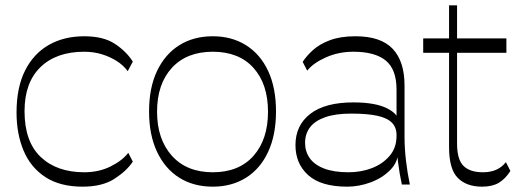

<svg xmlns="http://www.w3.org/2000/svg" viewBox="-20 -692 1944 720"><path d="M290 8Q205 8 150 -28Q95 -64 68.5 -127Q42 -190 42 -270Q42 -364 74 -427.5Q106 -491 163 -523.5Q220 -556 296 -556Q368 -556 411 -527.5Q454 -499 478 -461L459 -425Q443 -447 418 -463Q393 -479 362 -488.5Q331 -498 296 -498Q191 -498 131.5 -440Q72 -382 72 -275Q72 -161 132.5 -103.5Q193 -46 296 -46Q351 -46 395 -68Q439 -90 461 -119L478 -86Q456 -52 410 -22Q364 8 290 8Z M778 8Q706 8 652.5 -25.5Q599 -59 569 -122.5Q539 -186 539 -274Q539 -363 569 -426Q599 -489 652.5 -522.5Q706 -556 778 -556Q849 -556 902.5 -522.5Q956 -489 985.5 -426Q1015 -363 1015 -274Q1015 -186 985.5 -122.5Q956 -59 902.5 -25.5Q849 8 778 8ZM778 -46Q876 -46 930.5 -107.5Q985 -169 985 -273Q985 -377 930.5 -437.5Q876 -498 778 -498Q680 -498 624.5 -437.5Q569 -377 569 -273Q569 -170 624.5 -108Q680 -46 778 -46Z M1487 0Q1478 -40 1472.5 -85Q1467 -130 1467 -162V-356Q1467 -432 1426.5 -465Q1386 -498 1305 -498Q1250 -498 1202.5 -477Q1155 -456 1132 -427L1115 -460Q1130 -483 1154.5 -505Q1179 -527 1218 -541.5Q1257 -556 1313 -556Q1408 -556 1452.5 -509Q1497 -462 1497 -371V-179Q1497 -136 1502.5 -89Q1508 -42 1517 0ZM1282 8Q1184 8 1136 -35Q1088 -78 1088 -148Q1088 -222 1143.5 -265Q1199 -308 1305 -308Q1387 -308 1431 -286Q1475 -264 1477 -232L1474 -126Q1473 -84 1443 -54Q1413 -24 1369.5 -8Q1326 8 1282 8ZM1287 -46Q1334 -46 1374.5 -61.5Q1415 -77 1441 -107.5Q1467 -138 1467 -182Q1468 -212 1451 -230.5Q1434 -249 1396.5 -257.5Q1359 -266 1297 -266Q1238 -266 1199.5 -252.5Q1161 -239 1142.5 -214.5Q1124 -190 1124 -156Q1124 -124 1141.5 -99Q1159 -74 1195.5 -60Q1232 -46 1287 -46Z M1788 8Q1729 8 1696.5 -25Q1664 -58 1664 -140V-672H1694V-153Q1694 -94 1718 -70Q1742 -46 1791 -46Q1848 -46 1877 -84L1894 -51Q1875 -21 1850.5 -6.5Q1826 8 1788 8ZM1567 -494V-548H1879V-494Z"/></svg>

Font: Savate ExtraLight
Style: Regular
Weight: 200
Designer: Max Esnée
Foundry: Plomb Type
Version: Version 2.000